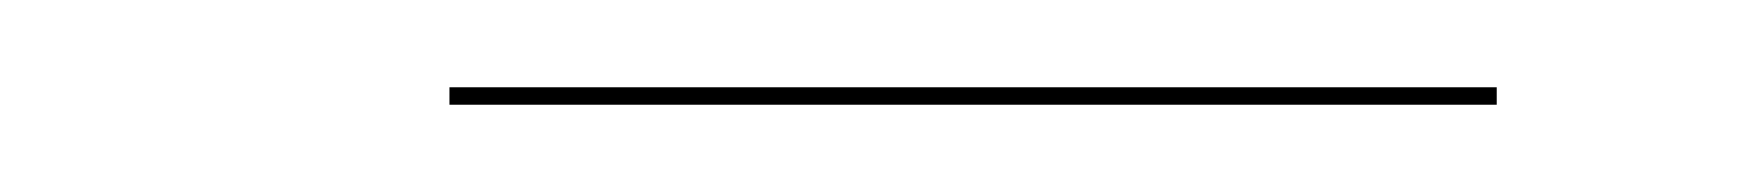

<svg xmlns="http://www.w3.org/2000/svg" viewBox="-20 -297 400 44"><path d="M83 -277H323V-273H83Z"/></svg>

Font: Bodoni* 48pt
Style: Bold Italic
Weight: 700
Italic angle: -13°
Version: Version 2.3